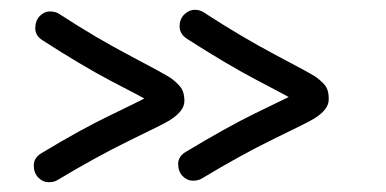

<svg xmlns="http://www.w3.org/2000/svg" viewBox="-20 -557 786 391"><path d="M101.1 -528.3Q177.7 -478.5 246.1 -442.9Q314.5 -406.7 325.7 -399.4Q336.9 -392.1 346.2 -381.3Q355.5 -371.1 355.5 -351.1Q355.5 -330.6 324.7 -311.5Q313 -304.2 244.1 -271Q175.3 -237.3 97.2 -190.4Q89.4 -185.5 78.6 -186Q67.4 -186 58.1 -195.3Q48.8 -204.6 48.8 -220.2Q48.8 -235.8 64.5 -245.1Q144.5 -293.5 204.6 -322.3Q264.2 -351.1 273.9 -356.4Q264.6 -361.8 205.1 -392.6Q146 -423.8 66.4 -475.1Q51.8 -484.4 51.8 -499.5Q51.8 -514.6 61 -524.4Q70.3 -533.7 81.5 -533.7Q93.3 -533.7 101.1 -528.3ZM395 -531.7Q471.7 -481.9 540 -445.8Q608.4 -409.7 620.1 -402.3Q631.3 -395 640.6 -384.8Q649.9 -374.5 649.4 -354Q649.4 -333.5 618.7 -314.9Q606.9 -307.6 538.1 -274.4Q469.2 -240.7 391.6 -193.8Q383.8 -189 372.6 -189Q361.3 -189 352.1 -198.2Q342.8 -207.5 342.8 -223.1Q342.8 -238.8 358.9 -248Q439 -296.4 498.5 -325.7Q558.1 -354.5 567.9 -359.4Q558.6 -364.7 499 -396Q439.9 -427.2 360.8 -478Q346.2 -487.3 345.7 -502.9Q345.7 -518.1 355 -527.3Q364.3 -536.6 376 -537.1Q387.2 -537.1 395 -531.7Z"/></svg>

Font: Chilanka
Style: Regular
Weight: 400
Designer: Santhosh Thottingal <santhosh.thottingal@gmail.com>
Foundry: Swathanthra Malayalam Computing(SMC)
Version: Version 1.3; 20181103